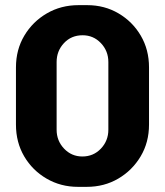

<svg xmlns="http://www.w3.org/2000/svg" viewBox="-20 -716 640 746"><path d="M283 10Q216 10 161 -22Q106 -54 74 -108.5Q42 -163 42 -232V-454Q42 -523 74.5 -577.5Q107 -632 162 -664Q217 -696 285 -696H319Q386 -696 440.5 -664Q495 -632 527 -577.5Q559 -523 559 -454V-232Q559 -163 526.5 -108.5Q494 -54 439.5 -22Q385 10 317 10ZM300 -108Q343 -108 372 -138.5Q401 -169 401 -212V-475Q401 -518 372 -548.5Q343 -579 301 -579Q257 -579 228.5 -548.5Q200 -518 200 -475V-212Q200 -169 229 -138.5Q258 -108 300 -108Z"/></svg>

Font: Chivo Mono
Style: Bold
Weight: 700
Monospace: yes
Designer: Hector Gatti
Foundry: Omnibus-Type
Version: Version 1.008; ttfautohint (v1.8.4.7-5d5b)